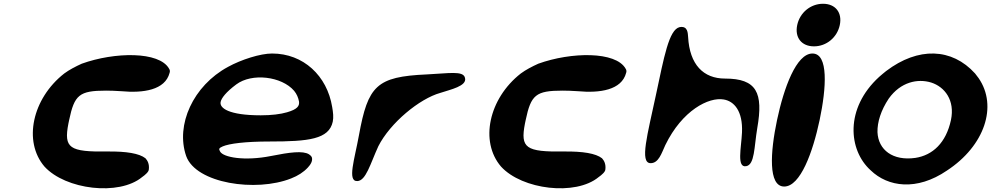

<svg xmlns="http://www.w3.org/2000/svg" viewBox="-20 -955 5285 1019"><path d="M216 -71C328 52 612 86 734 -15C742 -21 752 -28 758 -35C764 -41 770 -49 770 -57C773 -85 763 -103 752 -115C719 -141 650 -152 552 -151C347 -148 318 -169 343 -299C344 -305 346 -312 347 -318C375 -451 400 -474 543 -474C566 -474 593 -473 623 -471C741 -460 856 -477 880 -568C883 -576 882 -584 877 -591C825 -683 589 -680 414 -617C381 -602 348 -585 321 -565C151 -432 102 -204 216 -71Z M1525 -8C1561 -22 1591 -41 1614 -66C1628 -81 1641 -101 1635 -120C1632 -127 1626 -132 1620 -136C1588 -156 1518 -147 1418 -127C1277 -99 1164 -120 1148 -151C1140 -165 1142 -169 1162 -178C1197 -193 1282 -204 1411 -204C1618 -204 1726 -216 1746 -309C1751 -333 1748 -358 1743 -387C1716 -553 1590 -671 1424 -671C1362 -671 1261 -639 1190 -600C1005 -500 911 -292 968 -127C1020 19 1339 66 1525 -8ZM1541 -473C1555 -456 1563 -437 1567 -416C1570 -393 1559 -375 1503 -359C1469 -349 1421 -343 1364 -343C1193 -343 1144 -382 1151 -414C1155 -434 1179 -466 1234 -507C1317 -569 1475 -550 1541 -473Z M1876 6C1922 5 1945 -85 1988 -179C2051 -303 2206 -431 2317 -462C2371 -480 2459 -498 2448 -541C2440 -582 2359 -565 2244 -560C1978 -548 1933 -500 1885 -237C1862 -110 1822 8 1876 6Z M2639 -71C2751 52 3035 86 3157 -15C3165 -21 3175 -28 3181 -35C3187 -41 3193 -49 3193 -57C3196 -85 3186 -103 3175 -115C3142 -141 3073 -152 2975 -151C2770 -148 2741 -169 2766 -299C2767 -305 2769 -312 2770 -318C2798 -451 2823 -474 2966 -474C2989 -474 3016 -473 3046 -471C3164 -460 3279 -477 3303 -568C3306 -576 3305 -584 3300 -591C3248 -683 3012 -680 2837 -617C2804 -602 2771 -585 2744 -565C2574 -432 2525 -204 2639 -71Z M3461 -450C3417 -243 3373 -89 3433 -89C3476 -89 3491 -142 3511 -185C3601 -370 3742 -441 3821 -427C3876 -418 3923 -366 3918 -252C3914 -169 3889 -64 3940 -73C3986 -81 3982 -174 3999 -275C4032 -463 3996 -538 3828 -538C3713 -538 3640 -612 3632 -759C3630 -777 3632 -819 3587 -811C3530 -798 3504 -651 3461 -450Z M4142 35C4228 35 4294 -148 4330 -318C4366 -488 4378 -671 4292 -671C4206 -671 4140 -488 4104 -318C4068 -148 4056 35 4142 35ZM4300 -709C4366 -709 4423 -756 4437 -822C4451 -888 4414 -935 4348 -935C4282 -935 4225 -888 4211 -822C4197 -756 4234 -709 4300 -709Z M4646 -547C4463 -380 4482 -158 4601 -51C4692 37 4845 60 5006 -50C5206 -181 5276 -392 5174 -540C5168 -548 5161 -557 5155 -565C5032 -701 4853 -707 4683 -578C4671 -568 4658 -558 4646 -547ZM4697 -432C4760 -520 4850 -539 4922 -517C4994 -494 5049 -423 5027 -318C5001 -197 4930 -131 4838 -117C4719 -100 4641 -159 4637 -254C4636 -307 4655 -369 4697 -432Z"/></svg>

Font: Venom Sans
Style: BdObl
Weight: 700
Version: Version 1.001